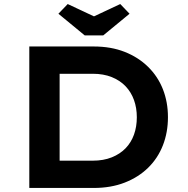

<svg xmlns="http://www.w3.org/2000/svg" viewBox="-20 -930 928 950"><path d="M125 0V-700H444Q529 -700 596.5 -673.5Q664 -647 712.5 -599.5Q761 -552 786 -488.5Q811 -425 811 -350Q811 -275 786 -211Q761 -147 713 -100Q665 -53 597 -26.5Q529 0 444 0ZM275 -109 259 -135H439Q492 -135 533 -151.5Q574 -168 601.5 -196.5Q629 -225 643 -264Q657 -303 657 -350Q657 -396 643 -435Q629 -474 601.5 -503Q574 -532 533 -548.5Q492 -565 439 -565H256L275 -589ZM399 -755 269 -862 315 -910 460 -842H430L575 -910L621 -862L491 -755Z"/></svg>

Font: Lexend Exa SemiBold
Style: Regular
Weight: 600
Designer: Bonnie Shaver-Troup, Thomas Jockin
Foundry: Lexend
Version: Version 1.007